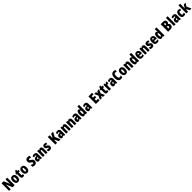

<svg xmlns="http://www.w3.org/2000/svg" viewBox="2245 -6821 12893 12893"><g transform="rotate(-45 8691.5 -375.0)"><path d="M597 0H399L213 -444H209Q214 -385 215.5 -339.5Q217 -294 217 -263V0H59V-714H256L441 -282H445Q442 -336 440 -379.5Q438 -423 438 -455V-714H597Z M1139 -278Q1139 -225 1127.5 -173.5Q1116 -122 1090 -80.5Q1064 -39 1020.5 -14.5Q977 10 913 10Q854 10 811.5 -14Q769 -38 741.5 -79Q714 -120 701 -171.5Q688 -223 688 -278Q688 -358 711 -422.5Q734 -487 784 -525Q834 -563 915 -563Q1016 -563 1077.5 -489Q1139 -415 1139 -278ZM852 -276Q852 -125 914 -125Q948 -125 961.5 -163.5Q975 -202 975 -278Q975 -354 961.5 -391Q948 -428 914 -428Q882 -428 867 -391Q852 -354 852 -276Z M1437 -130Q1452 -130 1470 -135Q1488 -140 1508 -149V-21Q1481 -6 1451.5 2Q1422 10 1388 10Q1306 10 1270.5 -37.5Q1235 -85 1235 -182V-420H1179V-506L1249 -548L1287 -664H1397V-553H1501V-420H1397V-184Q1397 -130 1437 -130Z M2009 -278Q2009 -225 1997.5 -173.5Q1986 -122 1960 -80.5Q1934 -39 1890.5 -14.5Q1847 10 1783 10Q1724 10 1681.5 -14Q1639 -38 1611.5 -79Q1584 -120 1571 -171.5Q1558 -223 1558 -278Q1558 -358 1581 -422.5Q1604 -487 1654 -525Q1704 -563 1785 -563Q1886 -563 1947.5 -489Q2009 -415 2009 -278ZM1722 -276Q1722 -125 1784 -125Q1818 -125 1831.5 -163.5Q1845 -202 1845 -278Q1845 -354 1831.5 -391Q1818 -428 1784 -428Q1752 -428 1737 -391Q1722 -354 1722 -276Z M2711 -217Q2711 -151 2683.5 -99.5Q2656 -48 2606 -19Q2556 10 2487 10Q2441 10 2398.5 0Q2356 -10 2310 -35V-207Q2352 -179 2396 -163Q2440 -147 2477 -147Q2509 -147 2523.5 -162Q2538 -177 2538 -200Q2538 -216 2532.5 -229.5Q2527 -243 2508.5 -259.5Q2490 -276 2451 -300Q2409 -327 2378.5 -354.5Q2348 -382 2331 -420Q2314 -458 2314 -515Q2314 -610 2369.5 -667Q2425 -724 2531 -724Q2620 -724 2711 -673L2666 -524Q2592 -570 2538 -570Q2510 -570 2498 -557Q2486 -544 2486 -524Q2486 -505 2492.5 -491.5Q2499 -478 2519 -462.5Q2539 -447 2579 -422Q2644 -382 2677.5 -335Q2711 -288 2711 -217Z M3002 -563Q3085 -563 3133 -513.5Q3181 -464 3181 -363V0H3064L3037 -73H3034Q3007 -31 2975.5 -10.5Q2944 10 2892 10Q2845 10 2816 -16Q2787 -42 2774 -83Q2761 -124 2761 -169Q2761 -258 2808.5 -301.5Q2856 -345 2947 -349L3019 -352V-366Q3019 -434 2966 -434Q2919 -434 2847 -393L2805 -513Q2846 -537 2895.5 -550Q2945 -563 3002 -563ZM2989 -245Q2923 -242 2923 -176Q2923 -119 2962 -119Q2986 -119 3002.5 -141Q3019 -163 3019 -198V-247Z M3558 -563Q3630 -563 3670 -510Q3710 -457 3710 -360V0H3548V-308Q3548 -363 3539 -391Q3530 -419 3500 -419Q3466 -419 3454 -383Q3442 -347 3442 -253V0H3280V-553H3407L3425 -485H3434Q3472 -563 3558 -563Z M4131 -170Q4131 -81 4081 -35.5Q4031 10 3942 10Q3902 10 3862.5 3Q3823 -4 3785 -21V-174Q3815 -156 3851.5 -142.5Q3888 -129 3925 -129Q3970 -129 3970 -161Q3970 -170 3965.5 -179Q3961 -188 3943.5 -200Q3926 -212 3887 -231Q3784 -283 3784 -400Q3784 -477 3831 -520Q3878 -563 3964 -563Q4007 -563 4045 -551Q4083 -539 4123 -516L4083 -393Q4058 -410 4030.5 -422Q4003 -434 3974 -434Q3940 -434 3940 -408Q3940 -399 3944.5 -392Q3949 -385 3966 -374Q3983 -363 4018 -342Q4068 -314 4099.5 -274Q4131 -234 4131 -170Z M4956 0H4768L4664 -266L4624 -239V0H4454V-714H4624V-404Q4629 -425 4638.5 -447.5Q4648 -470 4661 -495L4776 -714H4959L4787 -394Z M5213 -563Q5296 -563 5344 -513.5Q5392 -464 5392 -363V0H5275L5248 -73H5245Q5218 -31 5186.5 -10.5Q5155 10 5103 10Q5056 10 5027 -16Q4998 -42 4985 -83Q4972 -124 4972 -169Q4972 -258 5019.5 -301.5Q5067 -345 5158 -349L5230 -352V-366Q5230 -434 5177 -434Q5130 -434 5058 -393L5016 -513Q5057 -537 5106.5 -550Q5156 -563 5213 -563ZM5200 -245Q5134 -242 5134 -176Q5134 -119 5173 -119Q5197 -119 5213.5 -141Q5230 -163 5230 -198V-247Z M5769 -563Q5841 -563 5881 -510Q5921 -457 5921 -360V0H5759V-308Q5759 -363 5750 -391Q5741 -419 5711 -419Q5677 -419 5665 -383Q5653 -347 5653 -253V0H5491V-553H5618L5636 -485H5645Q5683 -563 5769 -563Z M6298 -563Q6370 -563 6410 -510Q6450 -457 6450 -360V0H6288V-308Q6288 -363 6279 -391Q6270 -419 6240 -419Q6206 -419 6194 -383Q6182 -347 6182 -253V0H6020V-553H6147L6165 -485H6174Q6212 -563 6298 -563Z M6765 -563Q6848 -563 6896 -513.5Q6944 -464 6944 -363V0H6827L6800 -73H6797Q6770 -31 6738.5 -10.5Q6707 10 6655 10Q6608 10 6579 -16Q6550 -42 6537 -83Q6524 -124 6524 -169Q6524 -258 6571.5 -301.5Q6619 -345 6710 -349L6782 -352V-366Q6782 -434 6729 -434Q6682 -434 6610 -393L6568 -513Q6609 -537 6658.5 -550Q6708 -563 6765 -563ZM6752 -245Q6686 -242 6686 -176Q6686 -119 6725 -119Q6749 -119 6765.5 -141Q6782 -163 6782 -198V-247Z M7190 10Q7111 10 7068 -67.5Q7025 -145 7025 -278Q7025 -411 7068 -487Q7111 -563 7185 -563Q7223 -563 7253 -544Q7283 -525 7305 -482H7310Q7308 -520 7306.5 -546Q7305 -572 7305 -588V-760H7467V0H7337L7314 -54H7305Q7279 -20 7254.5 -5Q7230 10 7190 10ZM7243 -125Q7276 -125 7290.5 -158Q7305 -191 7305 -265V-297Q7305 -363 7290.5 -393.5Q7276 -424 7244 -424Q7189 -424 7189 -280Q7189 -125 7243 -125Z M7783 -563Q7866 -563 7914 -513.5Q7962 -464 7962 -363V0H7845L7818 -73H7815Q7788 -31 7756.5 -10.5Q7725 10 7673 10Q7626 10 7597 -16Q7568 -42 7555 -83Q7542 -124 7542 -169Q7542 -258 7589.5 -301.5Q7637 -345 7728 -349L7800 -352V-366Q7800 -434 7747 -434Q7700 -434 7628 -393L7586 -513Q7627 -537 7676.5 -550Q7726 -563 7783 -563ZM7770 -245Q7704 -242 7704 -176Q7704 -119 7743 -119Q7767 -119 7783.5 -141Q7800 -163 7800 -198V-247Z M8654 0H8310V-714H8654V-570H8480V-441H8641V-297H8480V-146H8654Z M8827 -282 8702 -553H8878L8932 -408L8983 -553H9159L9036 -282L9164 0H8988L8928 -156L8871 0H8699Z M9434 -130Q9449 -130 9467 -135Q9485 -140 9505 -149V-21Q9478 -6 9448.5 2Q9419 10 9385 10Q9303 10 9267.5 -37.5Q9232 -85 9232 -182V-420H9176V-506L9246 -548L9284 -664H9394V-553H9498V-420H9394V-184Q9394 -130 9434 -130Z M9845 -563Q9855 -563 9865 -562Q9875 -561 9890 -557L9877 -383Q9858 -389 9827 -389Q9779 -389 9757.5 -360.5Q9736 -332 9736 -278V0H9574V-553H9698L9721 -465H9729Q9739 -488 9755.5 -510.5Q9772 -533 9795 -548Q9818 -563 9845 -563Z M10152 -563Q10235 -563 10283 -513.5Q10331 -464 10331 -363V0H10214L10187 -73H10184Q10157 -31 10125.5 -10.5Q10094 10 10042 10Q9995 10 9966 -16Q9937 -42 9924 -83Q9911 -124 9911 -169Q9911 -258 9958.5 -301.5Q10006 -345 10097 -349L10169 -352V-366Q10169 -434 10116 -434Q10069 -434 9997 -393L9955 -513Q9996 -537 10045.5 -550Q10095 -563 10152 -563ZM10139 -245Q10073 -242 10073 -176Q10073 -119 10112 -119Q10136 -119 10152.5 -141Q10169 -163 10169 -198V-247Z M10700 -578Q10650 -578 10623 -518Q10596 -458 10596 -354Q10596 -137 10708 -137Q10743 -137 10775 -150Q10807 -163 10839 -182V-30Q10771 10 10681 10Q10554 10 10486.5 -84Q10419 -178 10419 -355Q10419 -465 10451 -548Q10483 -631 10543 -677.5Q10603 -724 10685 -724Q10779 -724 10863 -674L10818 -534Q10790 -554 10761 -566Q10732 -578 10700 -578Z M11370 -278Q11370 -225 11358.5 -173.5Q11347 -122 11321 -80.5Q11295 -39 11251.5 -14.5Q11208 10 11144 10Q11085 10 11042.5 -14Q11000 -38 10972.5 -79Q10945 -120 10932 -171.5Q10919 -223 10919 -278Q10919 -358 10942 -422.5Q10965 -487 11015 -525Q11065 -563 11146 -563Q11247 -563 11308.5 -489Q11370 -415 11370 -278ZM11083 -276Q11083 -125 11145 -125Q11179 -125 11192.5 -163.5Q11206 -202 11206 -278Q11206 -354 11192.5 -391Q11179 -428 11145 -428Q11113 -428 11098 -391Q11083 -354 11083 -276Z M11731 -563Q11803 -563 11843 -510Q11883 -457 11883 -360V0H11721V-308Q11721 -363 11712 -391Q11703 -419 11673 -419Q11639 -419 11627 -383Q11615 -347 11615 -253V0H11453V-553H11580L11598 -485H11607Q11645 -563 11731 -563Z M12129 10Q12050 10 12007 -67.5Q11964 -145 11964 -278Q11964 -411 12007 -487Q12050 -563 12124 -563Q12162 -563 12192 -544Q12222 -525 12244 -482H12249Q12247 -520 12245.5 -546Q12244 -572 12244 -588V-760H12406V0H12276L12253 -54H12244Q12218 -20 12193.5 -5Q12169 10 12129 10ZM12182 -125Q12215 -125 12229.5 -158Q12244 -191 12244 -265V-297Q12244 -363 12229.5 -393.5Q12215 -424 12183 -424Q12128 -424 12128 -280Q12128 -125 12182 -125Z M12702 -562Q12801 -562 12856 -497Q12911 -432 12911 -310V-225H12647Q12647 -170 12670 -144.5Q12693 -119 12741 -119Q12779 -119 12812 -129Q12845 -139 12883 -162V-30Q12847 -9 12806 0.5Q12765 10 12717 10Q12597 10 12542.5 -63Q12488 -136 12488 -274Q12488 -413 12542 -487.5Q12596 -562 12702 -562ZM12706 -437Q12681 -437 12664 -415Q12647 -393 12647 -339H12761Q12761 -392 12746 -414.5Q12731 -437 12706 -437Z M13266 -563Q13338 -563 13378 -510Q13418 -457 13418 -360V0H13256V-308Q13256 -363 13247 -391Q13238 -419 13208 -419Q13174 -419 13162 -383Q13150 -347 13150 -253V0H12988V-553H13115L13133 -485H13142Q13180 -563 13266 -563Z M13839 -170Q13839 -81 13789 -35.5Q13739 10 13650 10Q13610 10 13570.5 3Q13531 -4 13493 -21V-174Q13523 -156 13559.5 -142.5Q13596 -129 13633 -129Q13678 -129 13678 -161Q13678 -170 13673.5 -179Q13669 -188 13651.5 -200Q13634 -212 13595 -231Q13492 -283 13492 -400Q13492 -477 13539 -520Q13586 -563 13672 -563Q13715 -563 13753 -551Q13791 -539 13831 -516L13791 -393Q13766 -410 13738.5 -422Q13711 -434 13682 -434Q13648 -434 13648 -408Q13648 -399 13652.5 -392Q13657 -385 13674 -374Q13691 -363 13726 -342Q13776 -314 13807.5 -274Q13839 -234 13839 -170Z M14109 -562Q14208 -562 14263 -497Q14318 -432 14318 -310V-225H14054Q14054 -170 14077 -144.5Q14100 -119 14148 -119Q14186 -119 14219 -129Q14252 -139 14290 -162V-30Q14254 -9 14213 0.5Q14172 10 14124 10Q14004 10 13949.5 -63Q13895 -136 13895 -274Q13895 -413 13949 -487.5Q14003 -562 14109 -562ZM14113 -437Q14088 -437 14071 -415Q14054 -393 14054 -339H14168Q14168 -392 14153 -414.5Q14138 -437 14113 -437Z M14542 10Q14463 10 14420 -67.5Q14377 -145 14377 -278Q14377 -411 14420 -487Q14463 -563 14537 -563Q14575 -563 14605 -544Q14635 -525 14657 -482H14662Q14660 -520 14658.5 -546Q14657 -572 14657 -588V-760H14819V0H14689L14666 -54H14657Q14631 -20 14606.5 -5Q14582 10 14542 10ZM14595 -125Q14628 -125 14642.5 -158Q14657 -191 14657 -265V-297Q14657 -363 14642.5 -393.5Q14628 -424 14596 -424Q14541 -424 14541 -280Q14541 -125 14595 -125Z M15375 -714Q15496 -714 15554.5 -671Q15613 -628 15613 -536Q15613 -477 15587.5 -434.5Q15562 -392 15520 -379V-374Q15576 -357 15600.5 -315.5Q15625 -274 15625 -209Q15625 -112 15563.5 -56Q15502 0 15395 0H15168V-714ZM15375 -436Q15441 -436 15441 -510Q15441 -576 15372 -576H15338V-436ZM15338 -303V-141H15382Q15451 -141 15451 -223Q15451 -261 15433 -282Q15415 -303 15380 -303Z M15879 0H15717V-760H15879Z M16196 -563Q16279 -563 16327 -513.5Q16375 -464 16375 -363V0H16258L16231 -73H16228Q16201 -31 16169.5 -10.5Q16138 10 16086 10Q16039 10 16010 -16Q15981 -42 15968 -83Q15955 -124 15955 -169Q15955 -258 16002.5 -301.5Q16050 -345 16141 -349L16213 -352V-366Q16213 -434 16160 -434Q16113 -434 16041 -393L15999 -513Q16040 -537 16089.5 -550Q16139 -563 16196 -563ZM16183 -245Q16117 -242 16117 -176Q16117 -119 16156 -119Q16180 -119 16196.5 -141Q16213 -163 16213 -198V-247Z M16678 10Q16566 10 16511 -58.5Q16456 -127 16456 -274Q16456 -355 16479.5 -420.5Q16503 -486 16552.5 -524.5Q16602 -563 16681 -563Q16727 -563 16764 -552.5Q16801 -542 16834 -521L16791 -392Q16742 -425 16692 -425Q16659 -425 16639.5 -386Q16620 -347 16620 -274Q16620 -128 16696 -128Q16759 -128 16820 -177V-39Q16761 10 16678 10Z M17069 -458Q17069 -420 17067.5 -382.5Q17066 -345 17062 -309H17065Q17076 -332 17087 -353Q17098 -374 17107 -390L17203 -553H17377L17228 -318L17383 0H17205L17116 -201L17069 -161V0H16907V-760H17069Z"/></g></svg>

Font: Noto Sans Kannada ExtraCondensed Black
Style: Regular
Weight: 900
Width: 2
Designer: Jelle Bosma - Monotype Design Team
Foundry: Monotype Imaging Inc.
Version: Version 2.005; ttfautohint (v1.8.4.7-5d5b)